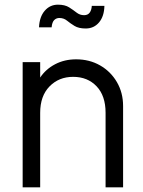

<svg xmlns="http://www.w3.org/2000/svg" viewBox="-20 -802 613 822"><path d="M77 0H152V-319Q152 -391 192 -432Q232 -473 293 -473Q355 -473 393.5 -432.5Q432 -392 432 -319V0H507V-348Q507 -405 480.5 -450.5Q454 -496 408.5 -522Q363 -548 306 -548Q256 -548 216 -527Q176 -506 152 -470V-536H77ZM347 -680Q382 -680 404 -706Q426 -732 427 -777H373Q372 -759 364 -748Q356 -737 340 -737Q322 -737 308 -748Q294 -759 276 -770.5Q258 -782 228 -782Q194 -782 171.5 -756Q149 -730 147 -685H201Q203 -707 212 -716Q221 -725 234 -725Q253 -725 267 -713.5Q281 -702 299 -691Q317 -680 347 -680Z"/></svg>

Font: Plus Jakarta Sans
Style: Regular
Weight: 400
Designer: Gumpita Rahayu
Foundry: Tokotype
Version: Version 2.004; ttfautohint (v1.8.3)